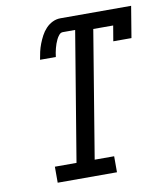

<svg xmlns="http://www.w3.org/2000/svg" viewBox="-82 -805 765 874"><g transform="rotate(-10 300.0 -367.5)"><path d="M114 0V-74H214L313 -671H256Q246 -671 238.5 -662Q231 -653 226.5 -643.5Q222 -634 218.5 -624.5Q215 -615 212.5 -605Q210 -595 208 -585Q206 -575 205 -565H132Q135 -583 139 -601Q143 -619 150 -637Q157 -655 166 -672Q175 -689 188.5 -703.5Q202 -718 219.5 -726.5Q237 -735 256 -735H583L559 -590H475L487 -661H395L298 -74H388V0Z"/></g></svg>

Font: Iosevka Curly Slab Extended
Style: Italic
Weight: 400
Width: 7
Italic angle: -9°
Monospace: yes
Designer: Belleve Invis
Foundry: Belleve Invis
Version: Version 11.1.0; ttfautohint (v1.8.3)